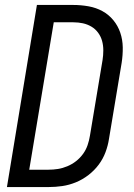

<svg xmlns="http://www.w3.org/2000/svg" viewBox="-20 -755 540 775"><path d="M8 0 129 -735H275Q307 -735 337.5 -729.5Q368 -724 393.5 -710Q419 -696 437.5 -673.5Q456 -651 465.5 -623Q475 -595 475.5 -564Q476 -533 471 -501L420 -195Q416 -168 406 -141Q396 -114 378.5 -90.5Q361 -67 337 -48.5Q313 -30 286 -19Q259 -8 231.5 -4Q204 0 177 0ZM98 -70H176Q195 -70 214 -73Q233 -76 252 -84Q271 -92 287 -104.5Q303 -117 315 -133.5Q327 -150 333.5 -169Q340 -188 343 -207L394 -513Q397 -532 397 -552Q397 -572 392 -590Q387 -608 376 -623Q365 -638 349 -647.5Q333 -657 314.5 -661Q296 -665 276 -665H197Z"/></svg>

Font: Iosevka SS18
Style: Italic
Weight: 400
Italic angle: -9°
Monospace: yes
Designer: Belleve Invis
Foundry: Belleve Invis
Version: Version 25.1.1; ttfautohint (v1.8.4)